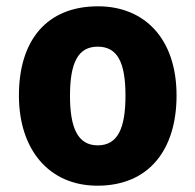

<svg xmlns="http://www.w3.org/2000/svg" viewBox="-20 -579 620 609"><path d="M540 -276C540 -458 437 -559 291 -559C128 -559 40 -451 40 -276C40 -105 135 10 289 10C454 10 540 -106 540 -276ZM202 -275C202 -381 228 -431 290 -431C353 -431 378 -380 378 -276C378 -171 353 -118 290 -118C228 -118 202 -171 202 -275Z"/></svg>

Font: Noto Sans Gurmukhi UI SemiCondensed ExtraBold
Style: Regular
Weight: 800
Width: 4
Designer: Jelle Bosma - Monotype Design Team
Foundry: Monotype Imaging Inc.
Version: Version 2.004